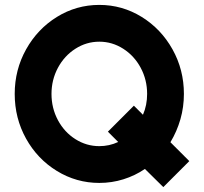

<svg xmlns="http://www.w3.org/2000/svg" viewBox="-20 -737 832 783"><path d="M571 -48Q530.5 -20.5 483.2 -5.8Q436 9 385 9Q291.5 9 212 -39.8Q132.5 -88.5 86.2 -171.8Q40 -255 40 -354Q40 -452.5 86.5 -535.8Q133 -619 212.2 -668Q291.5 -717 385 -717Q478.5 -717 557.8 -668Q637 -619 683.5 -535.8Q730 -452.5 730 -354Q730 -300.5 715.8 -250.8Q701.5 -201 675 -157L752 -80L646 26ZM385 -141Q405 -141 424.5 -145.2Q444 -149.5 462 -158L420 -200L526 -306L563 -269Q571.5 -288.5 575.8 -310Q580 -331.5 580 -354Q580 -411.5 553.8 -460.5Q527.5 -509.5 482.5 -538.2Q437.5 -567 385 -567Q332.5 -567 287.5 -538.2Q242.5 -509.5 216.2 -460.5Q190 -411.5 190 -354Q190 -296 216.2 -247Q242.5 -198 287.5 -169.5Q332.5 -141 385 -141Z"/></svg>

Font: Urbanist
Style: Regular
Weight: 400
Designer: Corey Hu
Foundry: Corey Hu
Version: Version 1.2; befe77262ef67d88f1d94aa3d2e49ef1327b4483